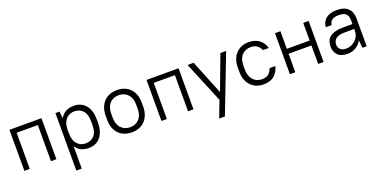

<svg xmlns="http://www.w3.org/2000/svg" viewBox="-16 -1253 4367 2198"><g transform="rotate(-20 2167.5 -153.5)"><path d="M409 -440H151V0H85V-500H475V0H409Z M869 7Q817 7 777 -12.5Q737 -32 711 -73V200H645V-500H696L704 -416Q730 -462 771.5 -484.5Q813 -507 869 -507Q912 -507 948 -492Q984 -477 1010 -447.5Q1036 -418 1050.5 -374Q1065 -330 1065 -272V-228Q1065 -171 1050.5 -127Q1036 -83 1010 -53Q984 -23 948 -8Q912 7 869 7ZM854 -55Q919 -55 958 -97.5Q997 -140 997 -228V-272Q997 -359 957.5 -402Q918 -445 854 -445Q794 -445 753.5 -403Q713 -361 711 -280V-228Q711 -144 751 -99.5Q791 -55 854 -55Z M1395 7Q1345 7 1304.5 -9Q1264 -25 1235 -55Q1206 -85 1190.5 -128.5Q1175 -172 1175 -228V-272Q1175 -327 1191 -370.5Q1207 -414 1235.5 -444.5Q1264 -475 1304.5 -491Q1345 -507 1395 -507Q1445 -507 1485.5 -491Q1526 -475 1555 -445Q1584 -415 1599.5 -371Q1615 -327 1615 -272V-228Q1615 -173 1599 -129.5Q1583 -86 1554.5 -55.5Q1526 -25 1485 -9Q1444 7 1395 7ZM1395 -55Q1463 -55 1505 -99.5Q1547 -144 1547 -228V-272Q1547 -355 1504.5 -400Q1462 -445 1395 -445Q1327 -445 1285 -400.5Q1243 -356 1243 -272V-228Q1243 -145 1285.5 -100Q1328 -55 1395 -55Z M2079 -440H1821V0H1755V-500H2145V0H2079Z M2462 0 2255 -500H2329L2498 -82L2655 -500H2725L2455 200H2385Z M3000 7Q2952 7 2912.5 -9Q2873 -25 2844.5 -55Q2816 -85 2800.5 -128.5Q2785 -172 2785 -228V-272Q2785 -327 2800.5 -370.5Q2816 -414 2844.5 -444.5Q2873 -475 2912.5 -491Q2952 -507 3000 -507Q3042 -507 3074.5 -496Q3107 -485 3131.5 -465.5Q3156 -446 3171.5 -420Q3187 -394 3195 -365H3125Q3110 -399 3081.5 -422Q3053 -445 3000 -445Q2936 -445 2894.5 -400.5Q2853 -356 2853 -272V-228Q2853 -187 2864 -154.5Q2875 -122 2895 -100Q2915 -78 2941.5 -66.5Q2968 -55 3000 -55Q3054 -55 3082 -79Q3110 -103 3125 -145H3195Q3180 -79 3132 -36Q3084 7 3000 7Z M3664 -225H3386V0H3320V-500H3386V-285H3664V-500H3730V0H3664Z M4020 7Q3945 7 3905 -31.5Q3865 -70 3865 -138Q3865 -174 3876.5 -203.5Q3888 -233 3913.5 -253Q3939 -273 3979 -284Q4019 -295 4075 -295H4189V-340Q4189 -394 4162.5 -419.5Q4136 -445 4075 -445Q4020 -445 3992.5 -423.5Q3965 -402 3961 -365H3890Q3892 -396 3904 -422Q3916 -448 3939 -467Q3962 -486 3996 -496.5Q4030 -507 4075 -507Q4164 -507 4209.5 -463Q4255 -419 4255 -340V0H4204L4194 -94Q4168 -46 4122.5 -19.5Q4077 7 4020 7ZM4025 -55Q4059 -55 4089 -67.5Q4119 -80 4141.5 -101.5Q4164 -123 4176.5 -151.5Q4189 -180 4189 -212V-235H4075Q3998 -235 3965.5 -208Q3933 -181 3933 -138Q3933 -100 3956.5 -77.5Q3980 -55 4025 -55Z"/></g></svg>

Font: Retni Sans
Style: Regular
Weight: 400
Designer: Vitaly Kuzmin
Foundry: ParaType Ltd.
Version: Version 1.00;March 2, 2019;FontCreator 11.5.0.2425 64-bit; t